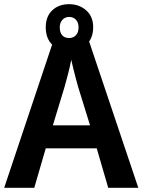

<svg xmlns="http://www.w3.org/2000/svg" viewBox="-20 -899 682 919"><path d="M498 0 443 -189H199L144 0H0L240 -717H401L642 0ZM354 -483Q350 -499 343.5 -521.5Q337 -544 331.5 -568Q326 -592 321 -613Q314 -576 305 -542Q296 -508 289 -483L233 -299H411ZM310 -655Q261 -655 230 -685Q199 -715 199 -768Q199 -820 230 -849.5Q261 -879 311 -879Q359 -879 392.5 -849.5Q426 -820 426 -769Q426 -715 393 -685Q360 -655 310 -655ZM311 -717Q331 -717 343.5 -730.5Q356 -744 356 -768Q356 -791 343.5 -804.5Q331 -818 311 -818Q292 -818 279 -804.5Q266 -791 266 -768Q266 -744 277.5 -730.5Q289 -717 311 -717Z"/></svg>

Font: Noto Sans Display SemiBold
Style: Regular
Weight: 600
Designer: Monotype Design Team
Foundry: Monotype Imaging Inc.
Version: Version 2.003